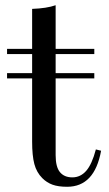

<svg xmlns="http://www.w3.org/2000/svg" viewBox="-20 -701 416 735"><path d="M367 -124Q342 14 237 14Q203 14 181 6Q159 -2 142 -19Q120 -41 111.5 -73Q103 -105 103 -159V-401H7V-421H103V-494H7V-514H103V-667Q159 -669 193 -681V-514H341V-494H193V-421H341V-401H193V-107Q193 -62 209.5 -42Q226 -22 257 -22Q288 -22 310 -47Q332 -72 347 -129Z"/></svg>

Font: Myanmar April Display
Style: Regular
Weight: 400
Designer: Khon Soe Zaw Thu
Foundry: Myanmar OS
Version: Version 2.50 April 12, 2019